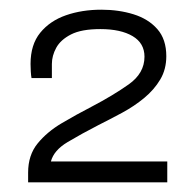

<svg xmlns="http://www.w3.org/2000/svg" viewBox="-20 -816 397 396"><path d="M38 -440V-460Q38 -496 57.5 -520Q77 -544 107.5 -562Q138 -580 169 -596Q213 -619 245.5 -642Q278 -665 278 -699Q278 -727 253.5 -741.5Q229 -756 187 -756Q148 -756 126.5 -745Q105 -734 96 -717.5Q87 -701 87 -684V-655H45Q44 -660 43.5 -668.5Q43 -677 43 -684Q43 -724 63 -748.5Q83 -773 116 -784.5Q149 -796 189 -796Q225 -796 255.5 -786.5Q286 -777 304.5 -756Q323 -735 323 -700Q323 -673 310.5 -652Q298 -631 277.5 -614Q257 -597 232 -583.5Q207 -570 183 -558Q148 -540 119.5 -523Q91 -506 85 -483H325V-440Z"/></svg>

Font: Archivo SemiExpanded Thin
Style: Regular
Weight: 250
Width: 6
Designer: Hector Gatti
Foundry: Omnibus-Type
Version: Version 2.001